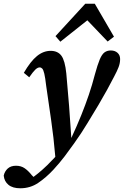

<svg xmlns="http://www.w3.org/2000/svg" viewBox="-112 -777 665 1031"><path d="M-3 234Q-44 234 -66.5 215.5Q-89 197 -92 166Q-87 143 -70.5 128Q-54 113 -26 113Q1 113 20.5 126.5Q40 140 59 164L68 173Q91 156 117 133Q143 110 166 85Q171 80 176 75Q181 70 185 65Q176 -41 162.5 -133Q149 -225 136 -316Q131 -360 126 -381Q121 -402 115 -408.5Q109 -415 101 -415Q90 -415 77.5 -403Q65 -391 45 -362L16 -386Q52 -448 86.5 -476Q121 -504 160 -504Q198 -504 217.5 -478Q237 -452 244 -383Q252 -298 259 -208Q266 -118 271 -36Q302 -103 324.5 -159Q347 -215 365 -268Q383 -321 398 -379Q412 -430 423.5 -457.5Q435 -485 449 -495.5Q463 -506 483 -506Q505 -506 519 -493.5Q533 -481 533 -460Q533 -438 525 -417Q517 -396 501 -366Q483 -331 463 -294.5Q443 -258 417 -214Q389 -168 357.5 -115.5Q326 -63 286 -7Q262 27 235.5 62Q209 97 175 134Q135 177 92.5 205.5Q50 234 -3 234ZM466 -554 357 -668 212 -553 186 -583 346 -757H397L500 -580Z"/></svg>

Font: Source Serif 4 SmText Semibold
Style: Italic
Weight: 600
Italic angle: -12°
Designer: Frank Grießhammer
Foundry: Adobe
Version: Version 4.005;hotconv 1.1.0;makeotfexe 2.6.0